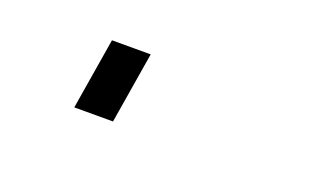

<svg xmlns="http://www.w3.org/2000/svg" viewBox="-34 -27 569 354"><g transform="rotate(20 250.0 150.0)"><path d="M119 220 142 80H218L195 220Z"/></g></svg>

Font: Iosevka Term Oblique
Style: Regular
Weight: 400
Italic angle: -9°
Monospace: yes
Designer: Belleve Invis
Foundry: Belleve Invis
Version: Version 31.4.0